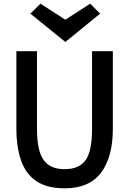

<svg xmlns="http://www.w3.org/2000/svg" viewBox="-20 -1013 702 1043"><path d="M331 10Q235 10 177.5 -29Q120 -68 94.5 -141Q69 -214 69 -314V-735H181V-312Q181 -195 216.5 -144.5Q252 -94 331 -94Q410 -94 445 -143Q480 -192 480 -312V-735H593V-314Q593 -160 529 -75Q465 10 331 10ZM335 -785 145 -939 200 -993 335 -906 470 -993 524 -939Z"/></svg>

Font: Alata
Style: Regular
Weight: 400
Designer: Spyros Zevelakis, Eben Sorkin
Foundry: Spyros Zevelakis
Version: Version 1.005; ttfautohint (v1.8.4.7-5d5b)